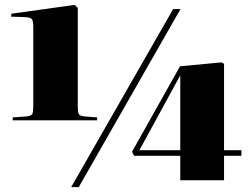

<svg xmlns="http://www.w3.org/2000/svg" viewBox="-20 -751 1014 785"><path d="M32 -259V-271L89 -275Q108 -277 112 -285Q116 -293 116 -315V-643Q116 -663 111 -671.5Q106 -680 82 -681L25 -683L27 -695L285 -731L298 -719V-315Q298 -293 302 -285Q306 -277 325 -275L377 -271V-259ZM271 14 688 -714H718L302 14ZM717 -14V-114H528L520 -131L716 -480L886 -496L896 -490V-137H967V-114H896V-14ZM550 -137H717V-443Z"/></svg>

Font: Display Black
Style: Regular
Weight: 900
Designer: Latin by Veronika Burian and Jose Scaglione. Greek by Irene Vlachou. Cyrillic by Vera Evstafieva.
Foundry: TypeTogether
Version: Version 3.002